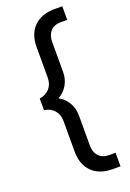

<svg xmlns="http://www.w3.org/2000/svg" viewBox="-179 -796 738 1089"><g transform="rotate(-20 189.5 -252.0)"><path d="M133 63V-121Q133 -160 111 -185.5Q89 -211 50 -217V-287Q89 -293 111 -318.5Q133 -344 133 -383V-567Q133 -646 178 -690.5Q223 -735 303 -735H349V-653H310Q270 -653 248 -629Q226 -605 226 -563V-383Q226 -341 206 -306Q186 -271 150 -252Q186 -233 206 -198Q226 -163 226 -121V59Q226 101 248 125Q270 149 310 149H349V231H303Q223 231 178 186.5Q133 142 133 63Z"/></g></svg>

Font: Bai Jamjuree Medium
Style: Regular
Weight: 500
Version: Version 1.000; ttfautohint (v1.6)